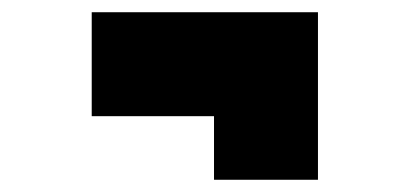

<svg xmlns="http://www.w3.org/2000/svg" viewBox="-20 -429 680 314"><path d="M130 -239H330V-135H500V-409H130Z"/></svg>

Font: Unageo
Style: Black
Weight: 900
Designer: Richard Sepsi
Foundry: Richard Sepsi
Version: Version 2.000